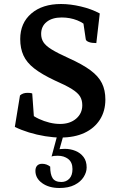

<svg xmlns="http://www.w3.org/2000/svg" viewBox="-20 -675 602 959"><path d="M282.4 12Q247.4 12 205.8 5.3Q164.2 -1.4 124.7 -13.5Q85.1 -25.7 54.1 -41.2L79.8 -198.2Q93.7 -211.3 117.5 -211.3Q124.3 -211.3 130.7 -210.6Q137.1 -209.9 141 -207.9L150.7 -72.5L129.6 -109.2Q149.1 -92.9 174.4 -81.1Q199.7 -69.4 227 -62.6Q254.2 -55.9 280.3 -55.9Q329.3 -55.9 360.2 -82.2Q391 -108.6 391 -149.4Q391 -174.4 380.1 -192.8Q369.2 -211.2 339.4 -230Q309.6 -248.7 252.3 -273.8Q188.8 -303.7 151.2 -333Q113.5 -362.3 97.3 -397.8Q81 -433.3 81 -479.9Q81 -559.9 136.4 -607.5Q191.7 -655 284.8 -655Q331.7 -655 384.1 -642.6Q436.5 -630.3 478.3 -607.8L461.1 -459.8Q437.9 -459.8 423.9 -465.1Q409.9 -470.3 408.4 -478.6L392.7 -585.4L420.9 -534.9Q401.6 -559.2 365.7 -573.5Q329.8 -587.7 288.3 -587.7Q240.5 -587.7 213 -565.5Q185.5 -543.4 185.5 -505.4Q185.5 -482.3 196.9 -464.3Q208.4 -446.3 238 -428Q267.6 -409.7 322.2 -385Q391.8 -353.8 431.9 -324Q472 -294.2 489.1 -259.4Q506.3 -224.7 506.3 -178Q506.3 -120.3 479 -77.4Q451.6 -34.5 401.7 -11.2Q351.8 12 282.4 12ZM276.9 264Q224.4 264 190.6 239.7Q156.9 215.5 156.9 178.5Q156.9 161.5 165.6 152.3Q174.4 143.1 190.4 143.1Q212.7 143.1 230.7 157.2Q230.7 195.9 242.9 215Q255.2 234 286.5 234Q310.5 234 326.3 217.5Q342 201 342 169.5Q342 135.8 320.9 119.3Q299.9 102.9 268.6 102.9Q257.8 102.9 250.1 103.8Q242.5 104.8 237.6 106.8L266.4 0H297.1L272.7 86.7L259.9 73.7Q271.2 70.8 281.7 69.6Q292.3 68.4 303.1 68.4Q331.9 68.4 356.9 78.6Q381.8 88.7 397.3 109.2Q412.8 129.6 412.8 161.6Q412.8 185.5 397.7 209.3Q382.7 233.2 352.5 248.6Q322.4 264 276.9 264Z"/></svg>

Font: Pitagon Serif
Style: Regular
Weight: 400
Designer: Travis Tran
Foundry: Pitagon
Version: Version 1.000;gftools[0.9.26]